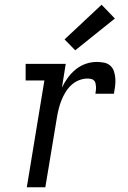

<svg xmlns="http://www.w3.org/2000/svg" viewBox="-20 -789 540 809"><path d="M93 0 167 -450H88V-520H257L241 -420Q251 -441 265.5 -461Q280 -481 299 -496.5Q318 -512 341 -520Q364 -528 387 -528Q403 -528 418.5 -525Q434 -522 445 -512Q456 -502 460.5 -487.5Q465 -473 466 -457.5Q467 -442 465 -426Q463 -410 460 -394H382Q383 -402 384 -409Q385 -416 384.5 -423.5Q384 -431 382.5 -438Q381 -445 376 -450Q371 -455 363.5 -456.5Q356 -458 349 -458Q331 -458 313 -451Q295 -444 280.5 -430.5Q266 -417 256 -400.5Q246 -384 239 -366.5Q232 -349 227.5 -331Q223 -313 220 -295L171 0ZM297 -577 252 -623 408 -769 464 -711Z"/></svg>

Font: Iosevka Gothic
Style: Italic
Weight: 400
Italic angle: -9°
Monospace: yes
Designer: Belleve Invis
Foundry: Belleve Invis
Version: Version 15.5.1; ttfautohint (v1.8.4)